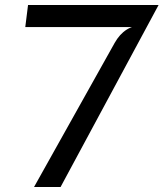

<svg xmlns="http://www.w3.org/2000/svg" viewBox="-20 -747 654 767"><path d="M116 0 438 -575.5Q458 -611 485.8 -628.5Q513.5 -646 551.5 -646L557.5 -639H81L92 -727H561H613.5L222 0Z"/></svg>

Font: Spline Sans Mono
Style: Italic
Weight: 400
Italic angle: -4°
Monospace: yes
Designer: Eben Sorkin, Mirko Velimirovic
Foundry: Sorkin Type
Version: Version 1.004